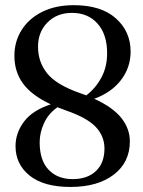

<svg xmlns="http://www.w3.org/2000/svg" viewBox="-20 -730 565 760"><path d="M258.5 10Q153 10 97.2 -35Q41.5 -80 41.5 -151.5Q41.5 -204 75.2 -248.8Q109 -293.5 181 -317Q104.5 -353 70.8 -399.8Q37 -446.5 37 -509Q37 -566 65.8 -611.5Q94.5 -657 147.2 -683.2Q200 -709.5 272.5 -709.5Q380 -709.5 438.5 -657.5Q497 -605.5 497 -526Q497 -463 459.2 -413.5Q421.5 -364 353 -339Q427.5 -305 460.8 -262.5Q494 -220 494 -170.5Q494 -87.5 430.5 -38.8Q367 10 258.5 10ZM296.5 -361.5Q309.5 -357 321.5 -352.5Q358 -380 381 -422.5Q404 -465 404 -519Q404 -594 366.2 -636.5Q328.5 -679 265 -679Q205.5 -679 168 -641.2Q130.5 -603.5 130.5 -545Q130.5 -485 166.5 -439.8Q202.5 -394.5 296.5 -361.5ZM137 -167Q137 -95 172.5 -58Q208 -21 267.5 -21Q326 -21 359.8 -53Q393.5 -85 393.5 -142Q393.5 -190.5 359.5 -227Q325.5 -263.5 242 -292.5Q224 -299 207.5 -305.5Q172 -281 154.5 -243Q137 -205 137 -167Z"/></svg>

Font: Fraunces 144pt S050
Style: Regular
Weight: 400
Version: Version 1.000; ttfautohint (v1.8.3)